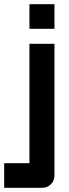

<svg xmlns="http://www.w3.org/2000/svg" viewBox="-88 -710 331 920"><path d="M173 -500V132Q173 156 156 173Q139 190 114 190H-68V72H53V-500ZM53 -690H173V-572H53Z"/></svg>

Font: Tschichold
Style: Bold
Weight: 700
Designer: Peter Wiegel
Foundry: Peter Wiegel
Version: Version 1.000; ttfautohint (v1.3)